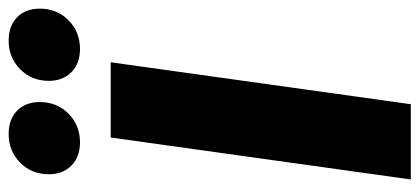

<svg xmlns="http://www.w3.org/2000/svg" viewBox="-283 -687 970 444"><g transform="rotate(-90 202.0 -465.0)"><path d="M183 0H9L106 -694H280ZM21 -837Q21 -877 48 -903.5Q75 -930 114 -930Q148 -930 168 -910.5Q188 -891 188 -858Q188 -818 161 -791.5Q134 -765 95 -765Q61 -765 41 -785Q21 -805 21 -837ZM237 -837Q237 -877 264 -903.5Q291 -930 330 -930Q364 -930 384 -910.5Q404 -891 404 -858Q404 -818 377 -791.5Q350 -765 311 -765Q277 -765 257 -785Q237 -805 237 -837Z"/></g></svg>

Font: Fira Sans Condensed ExtraBold
Style: Italic
Weight: 800
Width: 3
Italic angle: -8°
Designer: bBox Type GmbH & Carrois Corporate GbR & Edenspiekermann AG
Foundry: bBox Type GmbH & Carrois Corporate GbR & Edenspiekermann AG
Version: Version 4.301